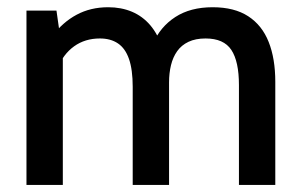

<svg xmlns="http://www.w3.org/2000/svg" viewBox="-20 -524 850 544"><path d="M55 0V-494H140L151.5 -413L128 -421.5Q157.5 -461 197 -482.2Q236.5 -503.5 286.5 -503.5Q323.5 -503.5 353.8 -490.8Q384 -478 405.8 -452.5Q427.5 -427 440 -388.5L413.5 -400.5Q434 -448 476.8 -475.8Q519.5 -503.5 582.5 -503.5Q644 -503.5 683.2 -478Q722.5 -452.5 741.2 -405.2Q760 -358 760 -292V0H657V-283Q657 -350 635.5 -382.5Q614 -415 562.5 -415Q534 -415 514 -405.5Q494 -396 482 -379Q470 -362 464.5 -339.5Q459 -317 459 -290.5V0H356V-278Q356 -326.5 345.5 -356.8Q335 -387 314.2 -401Q293.5 -415 263 -415Q221 -415 190 -392.8Q159 -370.5 142.5 -329.5L158 -390V0Z"/></svg>

Font: Cabin SemiCondensedMedium
Style: Regular
Weight: 500
Width: 4
Designer: Pablo Impallari
Foundry: Pablo Impallari. http://www.impallari.com Igino Marini. http://www.ikern.com
Version: Version 3.001